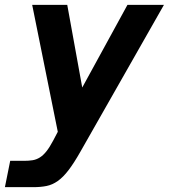

<svg xmlns="http://www.w3.org/2000/svg" viewBox="-52 -567 698 794"><path d="M-9.8 98.1H47.4Q67.4 98.1 83.3 95.5Q99.1 92.8 113 84Q127 75.2 140.1 58.6Q153.3 42 168 14.2L187 -22L81.1 -546.9H226.1L288.1 -205.1L475.1 -546.9H626L281.2 59.1Q253.9 107.4 231.4 136.7Q209 166 186.8 181.6Q164.6 197.3 140.4 202.1Q116.2 207 85.4 207H-31.7Z"/></svg>

Font: Hack
Style: Bold Italic
Weight: 700
Italic angle: -11°
Monospace: yes
Designer: Christopher Simpkins
Foundry: Christopher Simpkins
Version: Version 2.017; ttfautohint (v1.4.1) -l 4 -r 80 -G 350 -x 0 -